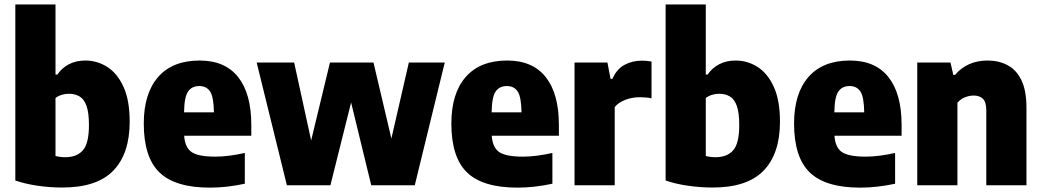

<svg xmlns="http://www.w3.org/2000/svg" viewBox="-20 -828 4652 858"><path d="M256.5 10Q204.5 10 149.5 2.2Q94.5 -5.5 48.5 -21.5V-808H228V-495H236.5Q256.5 -524.5 288.2 -541Q320 -557.5 361.5 -557.5Q414.5 -557.5 459.5 -528.8Q504.5 -500 532 -439.8Q559.5 -379.5 559.5 -284Q559.5 -141 486 -65.2Q412.5 10.5 256.5 10ZM271.5 -125.5Q324 -125.5 350.8 -156.8Q377.5 -188 377.5 -269Q377.5 -325 366.5 -355.2Q355.5 -385.5 335.2 -397.2Q315 -409 287.5 -409Q271.5 -409 255.8 -404.2Q240 -399.5 228 -390V-131Q248.5 -125.5 271.5 -125.5Z M918 10.5Q763 10.5 692.8 -57.2Q622.5 -125 622.5 -276Q622.5 -410.5 686.8 -484Q751 -557.5 872 -557.5Q986 -557.5 1044.5 -483.2Q1103 -409 1103 -270V-221.5H803Q806.5 -169 836.2 -148.5Q866 -128 942.5 -128Q973.5 -128 1007 -132.5Q1040.5 -137 1074 -144.5V-7Q993 10.5 918 10.5ZM870.5 -443.5Q837.5 -443.5 820.5 -419.2Q803.5 -395 802.5 -326H936Q935 -394.5 919 -419Q903 -443.5 870.5 -443.5Z M1262 0 1127 -548.5H1294.5L1370.5 -200.5L1454.5 -548.5H1649L1729 -209L1807 -548.5H1967.5L1833.5 0H1639L1549 -370L1456.5 0Z M2292.5 10.5Q2137.5 10.5 2067.2 -57.2Q1997 -125 1997 -276Q1997 -410.5 2061.2 -484Q2125.5 -557.5 2246.5 -557.5Q2360.5 -557.5 2419 -483.2Q2477.5 -409 2477.5 -270V-221.5H2177.5Q2181 -169 2210.8 -148.5Q2240.5 -128 2317 -128Q2348 -128 2381.5 -132.5Q2415 -137 2448.5 -144.5V-7Q2367.5 10.5 2292.5 10.5ZM2245 -443.5Q2212 -443.5 2195 -419.2Q2178 -395 2177 -326H2310.5Q2309.5 -394.5 2293.5 -419Q2277.5 -443.5 2245 -443.5Z M2547.5 0V-548.5H2694.5L2708.5 -475.5H2716.5Q2736 -519.5 2770.8 -538.2Q2805.5 -557 2849.5 -557Q2860.5 -557 2871.8 -555.8Q2883 -554.5 2891.5 -553V-388.5Q2878.5 -391.5 2864.2 -392.5Q2850 -393.5 2837.5 -393.5Q2805 -393.5 2774.2 -381.8Q2743.5 -370 2727 -349.5V0Z M3162.5 10Q3110.5 10 3055.5 2.2Q3000.5 -5.5 2954.5 -21.5V-808H3134V-495H3142.5Q3162.5 -524.5 3194.2 -541Q3226 -557.5 3267.5 -557.5Q3320.5 -557.5 3365.5 -528.8Q3410.5 -500 3438 -439.8Q3465.5 -379.5 3465.5 -284Q3465.5 -141 3392 -65.2Q3318.5 10.5 3162.5 10ZM3177.5 -125.5Q3230 -125.5 3256.8 -156.8Q3283.5 -188 3283.5 -269Q3283.5 -325 3272.5 -355.2Q3261.5 -385.5 3241.2 -397.2Q3221 -409 3193.5 -409Q3177.5 -409 3161.8 -404.2Q3146 -399.5 3134 -390V-131Q3154.5 -125.5 3177.5 -125.5Z M3824 10.5Q3669 10.5 3598.8 -57.2Q3528.5 -125 3528.5 -276Q3528.5 -410.5 3592.8 -484Q3657 -557.5 3778 -557.5Q3892 -557.5 3950.5 -483.2Q4009 -409 4009 -270V-221.5H3709Q3712.5 -169 3742.2 -148.5Q3772 -128 3848.5 -128Q3879.5 -128 3913 -132.5Q3946.5 -137 3980 -144.5V-7Q3899 10.5 3824 10.5ZM3776.5 -443.5Q3743.5 -443.5 3726.5 -419.2Q3709.5 -395 3708.5 -326H3842Q3841 -394.5 3825 -419Q3809 -443.5 3776.5 -443.5Z M4079 0V-548.5H4227.5L4240 -493.5H4248Q4302.5 -557.5 4393.5 -557.5Q4443 -557.5 4482.5 -536.8Q4522 -516 4544.5 -469.5Q4567 -423 4567 -346.5V0H4387.5V-334Q4387.5 -372.5 4372.2 -386.8Q4357 -401 4331 -401Q4311 -401 4291.2 -392.8Q4271.5 -384.5 4258.5 -369V0Z"/></svg>

Font: Encode Sans SmCnd XBd
Style: Regular
Weight: 800
Width: 4
Designer: Multiple Designers
Foundry: Impallari Type
Version: Version 3.002; ttfautohint (v1.8.3) -l 8 -r 50 -G 200 -x 14 